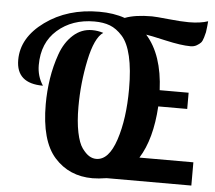

<svg xmlns="http://www.w3.org/2000/svg" viewBox="-53 -808 976 872"><g transform="rotate(5 435.0 -372.0)"><path d="M17 -500Q17 -602 119 -676Q221 -750 365 -750Q431 -750 482 -732Q528 -750 605 -750Q622 -750 680.5 -744Q739 -738 773 -738Q826 -738 861 -750Q861 -748 859 -727.5Q857 -707 855.5 -699.5Q854 -692 849 -675Q844 -658 837.5 -651Q831 -644 819 -637Q807 -630 791 -630Q748 -630 675.5 -646.5Q603 -663 586 -665Q662 -580 669 -419H801V-345H669Q660 -195 604 -106H850V0H464Q426 6 400 6Q293 6 226 -69Q159 -144 159 -311Q159 -370 168 -428Q177 -486 196.5 -541Q216 -596 253.5 -630Q291 -664 340 -664Q366 -664 391 -656Q352 -630 330 -525Q308 -420 308 -312Q308 -244 318 -195.5Q328 -147 344.5 -124.5Q361 -102 376.5 -92.5Q392 -83 409 -83Q466 -83 498 -179.5Q530 -276 530 -413Q530 -501 516 -561Q502 -621 475 -651Q448 -681 418 -692.5Q388 -704 347 -704Q246 -704 179 -645.5Q112 -587 112 -485Q112 -434 139 -393Q17 -393 17 -500Z"/></g></svg>

Font: Lobster Two
Style: Bold
Weight: 700
Designer: Pablo Impallari
Foundry: Pablo Impallari. www.impallari.com
Version: Version 1.006